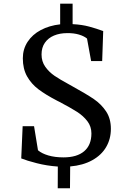

<svg xmlns="http://www.w3.org/2000/svg" viewBox="-20 -880 695 1026"><path d="M101 -205.5H162L183 -77Q203.5 -59.5 238.8 -49.2Q274 -39 319 -39Q391.5 -39 430 -72Q468.5 -105 468.5 -167Q468.5 -204 446.8 -232.5Q425 -261 391.8 -282.2Q358.5 -303.5 298 -335.5L285 -342Q223.5 -374 185.2 -403Q147 -432 124.5 -472.2Q102 -512.5 102 -568.5Q102 -617.5 127.5 -656.5Q153 -695.5 198.2 -719.5Q243.5 -743.5 301.5 -750V-860.5H368V-751Q417.5 -748.5 456.2 -738Q495 -727.5 531.5 -714L526 -553.5H467L445 -674Q428.5 -687.5 401.2 -695.5Q374 -703.5 339 -703Q299.5 -703 268.5 -690Q237.5 -677 219.8 -651.5Q202 -626 202 -589Q202 -551.5 221.8 -523.5Q241.5 -495.5 271 -475.2Q300.5 -455 351.5 -427.5L364 -420.5Q442 -377.5 481.5 -350.5Q521 -323.5 546.8 -285Q572.5 -246.5 572.5 -191.5Q572.5 -137.5 547.2 -94.2Q522 -51 473 -23.8Q424 3.5 355 9.5L354 126H288.5L289 10Q230.5 6 176.8 -7.8Q123 -21.5 93.5 -33.5Z"/></svg>

Font: Merriweather 12pt
Style: Regular
Weight: 400
Designer: Eben Sorkin
Foundry: Eben Sorkin
Version: Version 2.100